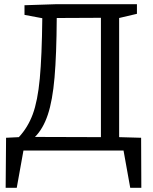

<svg xmlns="http://www.w3.org/2000/svg" viewBox="-20 -719 732 917"><path d="M9 -61 7 178H60L92 0H570L602 178H655L654 -61L549 -64V-633L634 -653V-699H250L97 -694V-648L182 -632Q180 -450 170 -343.5Q160 -237 136.5 -173.5Q113 -110 70 -64ZM147 -65Q186 -104 208.5 -171.5Q231 -239 240.5 -349Q250 -459 251 -633L462 -634V-64Z"/></svg>

Font: Bitter Pro
Style: Regular
Weight: 400
Designer: Sol Matas, and Bitter project Authors
Foundry: Sol Matas
Version: Version 1.010